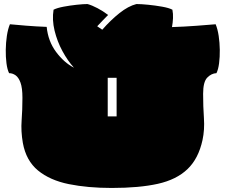

<svg xmlns="http://www.w3.org/2000/svg" viewBox="-20 -895 1116 950"><path d="M533 35Q414 35 320.5 16Q227 -3 168 -51.5Q109 -100 93 -188Q83 -246 87 -299Q91 -352 91 -411Q91 -460 81.5 -486Q72 -512 57 -522.5Q42 -533 25 -533Q16 -551 12 -582Q8 -613 8.5 -648.5Q9 -684 14 -717.5Q19 -751 29 -775Q60 -772 109 -768Q158 -764 211 -762Q218 -691 257.5 -638Q297 -585 346 -560Q315 -594 289 -642Q263 -690 250 -743.5Q237 -797 245 -847Q263 -856 295 -862Q327 -868 360 -871.5Q393 -875 413 -875Q435 -869 462.5 -854.5Q490 -840 515 -821Q502 -808 488.5 -794Q475 -780 461 -765L486 -748Q527 -795 571 -830Q615 -865 655 -875Q678 -875 713 -871.5Q748 -868 782 -862Q816 -856 833 -847Q837 -827 836 -805Q835 -783 831 -761Q893 -763 952.5 -767.5Q1012 -772 1047 -775Q1057 -751 1062 -717.5Q1067 -684 1067.5 -648.5Q1068 -613 1064 -582Q1060 -551 1051 -533Q1026 -532 1005.5 -511Q985 -490 985 -431Q985 -368 989 -310.5Q993 -253 982 -202Q962 -110 907.5 -58Q853 -6 761 14.5Q669 35 533 35ZM513 -319H557V-510H513Z"/></svg>

Font: Oi
Style: Regular
Weight: 400
Designer: Kostas Bartsokas, Mohamad Dakak
Foundry: Foundry5
Version: Version 4.000